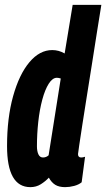

<svg xmlns="http://www.w3.org/2000/svg" viewBox="-20 -760 437 790"><path d="M248 10Q223 10 207.5 0.5Q192 -9 181 -29Q167 -14 148 -2Q129 10 105 10Q9 10 9 -159Q9 -275 34 -364.5Q59 -454 101 -504Q143 -554 195 -554Q222 -554 246 -540L279 -740H397Q389 -691 379 -628Q369 -565 358.5 -497.5Q348 -430 337.5 -365.5Q327 -301 319 -248Q311 -195 306 -162.5Q301 -130 301 -126Q301 -112 314 -112Q321 -112 330 -115L316 -10Q304 0 285 5Q266 10 248 10ZM157 -112Q170 -112 180 -121L230 -437Q221 -440 214 -440Q196 -440 180.5 -415.5Q165 -391 154 -350Q143 -309 137.5 -259Q132 -209 132 -158Q132 -138 138 -125Q144 -112 157 -112Z"/></svg>

Font: Georama ExtraCondensed
Style: Bold Italic
Weight: 700
Width: 2
Italic angle: -9°
Designer: Jean-Baptiste Levee
Foundry: Production Type
Version: Version 1.000